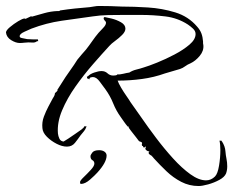

<svg xmlns="http://www.w3.org/2000/svg" viewBox="-31 -459 781 643"><path d="M301 44Q312 44 319 49Q326 54 326 62Q326 85 295 119Q287 128 270.5 142.5Q254 157 240 157Q237 157 237 151Q237 146 249 134.5Q261 123 273 110Q285 97 285 89Q285 81 278.5 77.5Q272 74 272 64Q272 60 278 52Q284 44 301 44ZM634 164Q603 164 576 150Q549 136 526.5 114.5Q504 93 484 71Q482 68 476 62L474 61L471 59Q463 54 470 47L468 48Q464 48 459.5 44.5Q455 41 456 37L457 36V34Q457 33 457.5 32.5Q458 32 458 32H456Q453 35 452 35Q448 35 448 30H447Q444 30 444 26Q444 22 445 21Q445 18 442.5 17Q440 16 438 15Q436 15 434 13Q433 11 424.5 0.5Q416 -10 408 -20.5Q400 -31 400 -32V-35H399Q396 -35 396 -36Q390 -43 384.5 -51Q379 -59 374 -66Q358 -88 348 -113Q338 -138 322 -160Q315 -169 303.5 -185Q292 -201 280 -201Q278 -201 273.5 -200Q269 -199 268 -193L264 -196H261L260 -203H263Q270 -211 284.5 -216Q299 -221 309 -221Q321 -221 329 -213.5Q337 -206 348 -206Q350 -206 355.5 -206.5Q361 -207 362 -210Q370 -209 382 -212Q394 -215 402 -216Q413 -223 425.5 -226Q438 -229 450 -233Q467 -238 495.5 -249.5Q524 -261 553.5 -276.5Q583 -292 603.5 -309.5Q624 -327 624 -345Q624 -355 615.5 -363Q607 -371 598 -377Q564 -399 523 -404Q482 -409 441 -409H384Q357 -409 331 -408.5Q305 -408 279 -404Q227 -397 175.5 -389.5Q124 -382 74 -363Q67 -360 50.5 -352.5Q34 -345 35 -337Q35 -333 42.5 -331.5Q50 -330 60 -328Q71 -327 81 -327Q91 -327 96 -327L97 -321H93Q87 -316 78.5 -316.5Q70 -317 64 -317Q57 -317 50 -316Q43 -315 35 -315Q22 -315 6.5 -324.5Q-9 -334 -11 -350Q-11 -357 2 -368Q15 -379 30 -388Q45 -397 51 -397Q51 -397 52 -397Q53 -397 54 -396H55L74 -405L75 -403Q96 -409 117.5 -415Q139 -421 161 -422Q163 -422 166 -422Q169 -422 170 -424Q196 -428 220 -430.5Q244 -433 269 -435Q277 -436 285 -437.5Q293 -439 300 -439Q319 -439 338.5 -438.5Q358 -438 377 -437Q417 -437 464.5 -434Q512 -431 556 -417.5Q600 -404 629 -370Q639 -359 643.5 -347Q648 -335 649 -320Q649 -317 649 -314Q649 -311 650 -308Q652 -289 638 -272Q624 -255 607 -247Q597 -243 589 -237Q581 -231 572 -228Q560 -224 546.5 -220.5Q533 -217 521 -213Q485 -200 444.5 -194.5Q404 -189 363 -189Q366 -180 374.5 -165.5Q383 -151 392.5 -137.5Q402 -124 406 -117Q420 -98 442 -66Q464 -34 491.5 2.5Q519 39 548.5 71.5Q578 104 606.5 124.5Q635 145 659 145Q676 145 689 132Q698 123 702.5 96Q707 69 707 44Q707 24 704 12H711V14H712Q723 31 724 48Q725 61 727.5 73Q730 85 730 98Q730 111 726 122Q721 134 703.5 143.5Q686 153 666 158.5Q646 164 634 164ZM193 32Q177 32 158.5 22.5Q140 13 126 -1Q112 -15 111 -30Q109 -50 116 -68.5Q123 -87 131 -102Q135 -110 139 -117Q143 -124 146 -130Q153 -140 153 -147Q155 -149 159 -152.5Q163 -156 161 -158Q188 -202 217 -242Q220 -246 222.5 -250.5Q225 -255 228 -259Q235 -268 242.5 -276.5Q250 -285 257 -293Q268 -307 278 -321.5Q288 -336 299 -349Q304 -355 314 -365Q324 -375 324 -383Q324 -386 321 -389L319 -391Q316 -394 316 -399L319 -402Q325 -401 342 -397Q359 -393 374 -384.5Q389 -376 389 -363Q389 -353 378 -342Q367 -331 354.5 -322Q342 -313 335 -305Q311 -279 280.5 -244Q250 -209 222 -169.5Q194 -130 177 -89.5Q160 -49 163 -12Q164 -3 168 5.5Q172 14 182 15Q187 12 198 5Q209 -2 220 -10Q232 -18 241.5 -25Q251 -32 251 -36H259Q255 -25 250.5 -20Q246 -15 239 -6Q230 7 220 19.5Q210 32 193 32Z"/></svg>

Font: Qwitcher Grypen
Style: Bold
Weight: 700
Designer: Robert E. Leuschke
Foundry: Robert E. Leuschke
Version: Version 1.100; ttfautohint (v1.8.3)